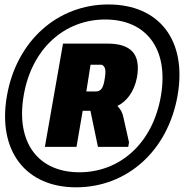

<svg xmlns="http://www.w3.org/2000/svg" viewBox="-20 -758 826 848"><path d="M315.9 69.3C541 69.3 721.2 -91.3 764.2 -335.4C807.1 -579.6 683.6 -738.3 458.5 -738.3C235.8 -738.3 53.7 -579.6 10.7 -335.4C-32.2 -91.3 93.8 69.3 315.9 69.3ZM330.6 2.9C151.4 2.9 48.8 -125 84.5 -335.4C119.6 -543.9 265.6 -671.9 444.8 -671.9C624.5 -671.9 726.1 -543.9 690.9 -335.4C655.3 -125 509.8 2.9 330.6 2.9ZM178.2 -109.4H317.9L345.2 -268.6H379.4L412.6 -109.4H546.4L549.8 -129.4L525.9 -235.8C521.5 -259.8 513.7 -274.4 498.5 -290C539.1 -309.6 572.8 -352.5 585 -416.5C603 -519.5 558.1 -565.4 454.6 -565.4H258.3ZM361.3 -354 379.9 -472.2H425.8C431.2 -472.7 436.5 -468.8 441.4 -460.9C446.3 -453.1 446.8 -438 443.4 -415.5C439.9 -390.6 435.1 -374.5 428.7 -366.2C422.4 -357.9 414.1 -354 403.3 -354Z"/></svg>

Font: Roboto Flex Super Cond Black
Style: Italic
Weight: 900
Width: 3
Italic angle: -10°
Designer: Berlow after Robertson
Foundry: Google
Version: Version 3.200;Glyphs 3.3 (3311)